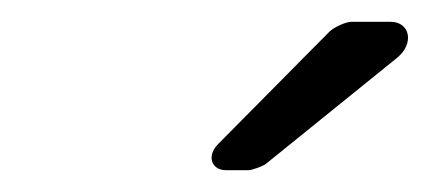

<svg xmlns="http://www.w3.org/2000/svg" viewBox="-20 -704 394 176"><path d="M187 -548H208C211 -548 222 -552 224 -554L344 -651C360 -664 356 -684 338 -684H302C297 -684 286 -679 282 -675L180 -572C169 -561 174 -548 187 -548Z"/></svg>

Font: DIN Rundschrift
Style: EngKursiv
Weight: 400
Width: 3
Version: Version 1.027